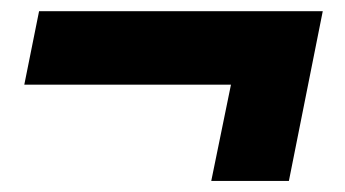

<svg xmlns="http://www.w3.org/2000/svg" viewBox="-20 -393 617 343"><path d="M392.6 -241.7H23.4L49.8 -373H556.6L496.1 -69.8H357.4Z"/></svg>

Font: Reddit Sans Vanilla ExtraBold
Style: Italic
Weight: 800
Italic angle: -11.25°
Designer: Stephen Hutchings
Version: Version 1.013